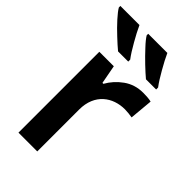

<svg xmlns="http://www.w3.org/2000/svg" viewBox="-237 -838 910 910"><g transform="rotate(45 218.5 -383.0)"><path d="M184.6 -766.1V-755.9C191.4 -744.6 203.6 -729 221.7 -710C239.3 -690.9 257.8 -671.9 277.8 -652.8C297.9 -633.8 314.9 -618.2 329.6 -606H397.9V-619.1C383.8 -637.7 369.1 -661.1 353 -689.5C336.9 -717.8 323.2 -743.2 313 -766.1ZM-2 -766.1V-755.9C4.4 -744.6 16.6 -729 33.7 -710C50.8 -690.9 69.8 -671.9 90.3 -652.8C110.4 -633.8 127.9 -618.2 142.6 -606H210.9V-619.1C196.8 -637.7 182.1 -661.1 166 -689.5C149.9 -717.8 136.2 -743.2 126 -766.1ZM365.2 -551.8C328.6 -551.8 295.9 -541.5 268.1 -521.5C240.2 -501.5 218.3 -477.1 202.1 -448.2H195.8L178.2 -542H81.1V0H207V-280.8C207 -385.7 279.8 -435.1 359.9 -435.1C375 -435.1 395.5 -432.6 409.2 -430.2L419.9 -546.9C405.8 -550.8 382.3 -551.8 365.2 -551.8Z"/></g></svg>

Font: Noto Reveo Sans
Style: Regular
Weight: 600
Designer: Monotype Design Team
Foundry: Monotype Imaging Inc.
Version: Version 2.007